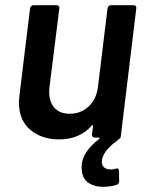

<svg xmlns="http://www.w3.org/2000/svg" viewBox="-20 -531 567 741"><path d="M432 119Q439 119 439 129L440 167Q440 178 431 182Q407 190 378 190Q342 190 318.5 172.5Q295 155 295 114Q295 57 362 6Q365 4 364.5 2Q364 0 361 0H345Q340 0 337 -3.5Q334 -7 335 -12L339 -44Q340 -47 338 -48Q336 -49 334 -46Q287 7 208 7Q141 7 97 -30Q53 -67 53 -136Q53 -144 55 -162L96 -499Q97 -504 100.5 -507.5Q104 -511 109 -511H199Q204 -511 207 -507.5Q210 -504 209 -499L171 -195Q170 -189 170 -176Q170 -137 190.5 -114.5Q211 -92 249 -92Q292 -92 322 -120Q352 -148 358 -195L395 -499Q396 -504 399.5 -507.5Q403 -511 408 -511H496Q501 -511 504 -507.5Q507 -504 506 -499L446 -3Q446 -2 445.5 -0.5Q445 1 443 3L428 15Q402 34 387.5 54.5Q373 75 373 93Q373 108 382.5 115.5Q392 123 408 123Q417 123 427 120Z"/></svg>

Font: Barlow SemiBold
Style: Italic
Weight: 600
Italic angle: -7°
Designer: Jeremy Tribby
Foundry: Tribby Type
Version: Version 1.408